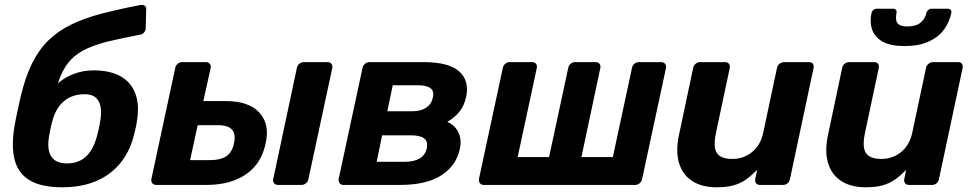

<svg xmlns="http://www.w3.org/2000/svg" viewBox="-20 -783 4117 813"><path d="M243 10Q156 10 106.5 -19Q57 -48 42 -106.5Q27 -165 42 -252Q47 -281 54 -312Q61 -343 67 -372Q87 -456 115.5 -514Q144 -572 185 -612Q226 -652 281.5 -679Q337 -706 409.5 -725Q482 -744 575 -762Q585 -764 592.5 -759Q600 -754 599 -743L597 -665Q597 -654 590.5 -646Q584 -638 573 -636Q498 -622 442 -608.5Q386 -595 346.5 -576.5Q307 -558 280.5 -530.5Q254 -503 236.5 -461Q219 -419 207 -358L188 -381Q202 -411 230.5 -434.5Q259 -458 296.5 -471.5Q334 -485 376 -485Q446 -485 490.5 -460Q535 -435 553 -387Q571 -339 560 -272Q558 -255 553.5 -236.5Q549 -218 545 -203Q528 -139 488 -90.5Q448 -42 386.5 -16Q325 10 243 10ZM264 -91Q313 -91 344.5 -120.5Q376 -150 391 -208Q394 -219 398 -236.5Q402 -254 404 -268Q414 -324 398 -354Q382 -384 339 -384Q285 -384 250 -354Q215 -324 201 -268Q197 -254 193.5 -236.5Q190 -219 188 -208Q178 -150 197 -120.5Q216 -91 264 -91Z M641 0Q631 0 625 -7Q619 -14 621 -25L722 -495Q724 -506 732.5 -513Q741 -520 751 -520H852Q862 -520 868 -513Q874 -506 872 -495L841 -355H936Q1034 -355 1078.5 -306Q1123 -257 1105 -177Q1093 -118 1059.5 -79Q1026 -40 974 -20Q922 0 854 0ZM785 -105H869Q914 -105 938.5 -121.5Q963 -138 971 -177Q979 -215 962.5 -234Q946 -253 901 -253H817ZM1157 0Q1146 0 1140.5 -7Q1135 -14 1137 -25L1237 -495Q1239 -506 1247.5 -513Q1256 -520 1267 -520H1367Q1377 -520 1383 -513Q1389 -506 1387 -495L1286 -25Q1284 -14 1275.5 -7Q1267 0 1257 0Z M1434 0Q1424 0 1418.5 -7Q1413 -14 1414 -25L1515 -495Q1517 -506 1525.5 -513Q1534 -520 1544 -520H1772Q1881 -520 1924.5 -480.5Q1968 -441 1954 -374Q1946 -335 1925 -309.5Q1904 -284 1874 -267Q1897 -257 1910.5 -239.5Q1924 -222 1928.5 -200Q1933 -178 1927 -152Q1912 -81 1848.5 -40.5Q1785 0 1675 0ZM1575 -98H1696Q1732 -98 1756 -111.5Q1780 -125 1787 -154Q1793 -184 1776 -197Q1759 -210 1720 -210H1598ZM1620 -312H1728Q1762 -312 1784.5 -327Q1807 -342 1813 -370Q1819 -399 1801.5 -410.5Q1784 -422 1751 -422H1643Z M2028 0Q2018 0 2012.5 -7Q2007 -14 2008 -25L2109 -495Q2111 -506 2119.5 -513Q2128 -520 2138 -520H2233Q2244 -520 2249.5 -513Q2255 -506 2253 -495L2172 -118H2305L2386 -495Q2388 -506 2396.5 -513Q2405 -520 2415 -520H2502Q2513 -520 2518.5 -513Q2524 -506 2522 -495L2442 -118H2575L2656 -495Q2658 -506 2666 -513Q2674 -520 2685 -520H2780Q2790 -520 2796 -513Q2802 -506 2800 -495L2699 -25Q2697 -14 2688.5 -7Q2680 0 2670 0Z M3014 10Q2952 10 2911 -16.5Q2870 -43 2855 -93.5Q2840 -144 2856 -216L2915 -495Q2917 -506 2925.5 -513Q2934 -520 2945 -520H3051Q3061 -520 3066.5 -513Q3072 -506 3070 -495L3012 -222Q3004 -185 3007 -160Q3010 -135 3028 -122.5Q3046 -110 3081 -110Q3129 -110 3165 -139.5Q3201 -169 3212 -222L3270 -495Q3272 -506 3281 -513Q3290 -520 3300 -520H3406Q3417 -520 3422 -513Q3427 -506 3425 -495L3325 -25Q3323 -14 3315 -7Q3307 0 3296 0H3198Q3187 0 3181.5 -7Q3176 -14 3178 -25L3186 -64Q3164 -41 3140.5 -24Q3117 -7 3087.5 1.5Q3058 10 3014 10Z M3645 10Q3583 10 3542 -16.5Q3501 -43 3486 -93.5Q3471 -144 3487 -216L3546 -495Q3548 -506 3556.5 -513Q3565 -520 3576 -520H3682Q3692 -520 3697.5 -513Q3703 -506 3701 -495L3643 -222Q3635 -185 3638 -160Q3641 -135 3659 -122.5Q3677 -110 3712 -110Q3760 -110 3796 -139.5Q3832 -169 3843 -222L3901 -495Q3903 -506 3912 -513Q3921 -520 3931 -520H4037Q4048 -520 4053 -513Q4058 -506 4056 -495L3956 -25Q3954 -14 3946 -7Q3938 0 3927 0H3829Q3818 0 3812.5 -7Q3807 -14 3809 -25L3817 -64Q3795 -41 3771.5 -24Q3748 -7 3718.5 1.5Q3689 10 3645 10ZM3810 -588Q3750 -588 3717 -607Q3684 -626 3673 -657.5Q3662 -689 3670 -727Q3672 -735 3677.5 -740.5Q3683 -746 3693 -746H3761Q3770 -746 3774 -740.5Q3778 -735 3776 -727Q3773 -713 3774.5 -700Q3776 -687 3786.5 -679Q3797 -671 3822 -671Q3860 -671 3879 -688Q3898 -705 3902 -727Q3904 -735 3910 -740.5Q3916 -746 3925 -746H3993Q4002 -746 4006 -740.5Q4010 -735 4008 -727Q4000 -689 3977 -657.5Q3954 -626 3912.5 -607Q3871 -588 3810 -588Z"/></svg>

Font: Rubik SemiBold
Style: Italic
Weight: 600
Italic angle: -12°
Designer: Hubert and Fischer
Foundry: Hubert and Fischer
Version: Version 2.300;gftools[0.9.30]